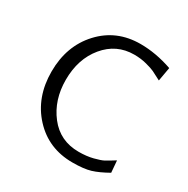

<svg xmlns="http://www.w3.org/2000/svg" viewBox="-164 -860 1006 1025"><g transform="rotate(30 338.5 -347.0)"><path d="M415 -712Q510 -712 611 -677L596 -592Q558 -612 542.5 -619.5Q527 -627 491 -636.5Q455 -646 414 -646Q305 -646 234.5 -561Q164 -476 164 -347Q164 -223 232 -135.5Q300 -48 415 -48Q464 -48 503 -58Q542 -68 559 -77Q576 -86 616 -111L622 -38Q567 -7 526 5.5Q485 18 415 18Q267 18 171.5 -85.5Q76 -189 76 -347Q76 -505 171.5 -608.5Q267 -712 415 -712Z"/></g></svg>

Font: Coval
Style: Light
Weight: 300
Foundry: Context Ltd
Version: Version 001.000